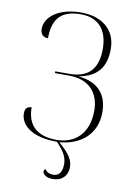

<svg xmlns="http://www.w3.org/2000/svg" viewBox="-101 -790 758 1073"><g transform="rotate(10 278.0 -254.0)"><path d="M276 218C328 218 359 184 359 137C359 78 310 42 277 9C403 -2 484 -78 484 -197C484 -303 425 -362 317 -372C424 -391 469 -451 469 -554C469 -660 393 -726 271 -726C144 -726 69 -666 69 -598C69 -569 84 -552 113 -552C113 -646 145 -716 271 -716C373 -716 425 -652 425 -545C425 -436 375 -377 266 -377H185V-367H266C375 -367 438 -303 438 -198C438 -65 359 -1 258 -1C148 -1 90 -54 90 -156C66 -156 53 -144 53 -116C53 -50 119 9 262 9C298 45 324 81 324 124C324 174 304 194 272 194C254 194 236 187 226 170C220 174 218 180 218 186C218 203 241 218 276 218Z"/></g></svg>

Font: Noto Serif Display ExtraLight
Style: Regular
Weight: 200
Designer: Monotype Design Team
Foundry: Monotype Imaging Inc.
Version: Version 2.009